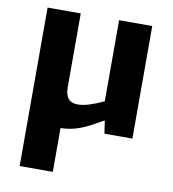

<svg xmlns="http://www.w3.org/2000/svg" viewBox="-84 -614 816 907"><g transform="rotate(10 324.0 -160.0)"><path d="M71 -540H230V-186Q230 -114 289 -114Q315 -114 346.5 -124Q378 -134 414 -151V-540H573V0H439L430 -60H426Q393 -41 368 -28Q343 -15 321 -7Q299 1 277.5 5Q256 9 230 10V220H71Z"/></g></svg>

Font: Encode Sans Narrow
Style: Bold
Weight: 700
Designer: Pablo Impallari, Andres Torresi
Foundry: Pablo Impallari, Andres Torresi
Version: Version 1.000; ttfautohint (v1.00) -l 8 -r 50 -G 200 -x 14 -